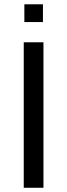

<svg xmlns="http://www.w3.org/2000/svg" viewBox="-20 -888 318 908"><path d="M92.3 0V-688H185.5V0ZM95.2 -783.7V-867.7H183.1V-783.7Z"/></svg>

Font: Liberation Sans
Style: Regular
Weight: 400
Designer: Steve Matteson
Foundry: Ascender Corporation
Version: Version 2.00.1